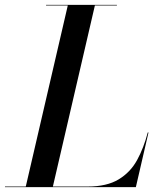

<svg xmlns="http://www.w3.org/2000/svg" viewBox="-66 -770 660 790"><path d="M39.5 0 213.5 -750H325L151 0ZM-45.5 0V-2.5H295Q373.5 -2.5 422 -31.8Q470.5 -61 498 -111.2Q525.5 -161.5 542 -225H545L493 0ZM123.5 -747.5V-750H415V-747.5Z"/></svg>

Font: Bodoni Moda 72pt Medium
Style: Italic
Weight: 500
Italic angle: -13°
Designer: Owen Earl
Foundry: indestructible type
Version: Version 2.004